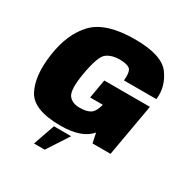

<svg xmlns="http://www.w3.org/2000/svg" viewBox="-192 -838 1132 1173"><g transform="rotate(30 374.0 -251.0)"><path d="M293 4Q442.5 4 503.5 -68.5L518 0H645L710 -369H388L365 -236H462.5L455.5 -239.5Q441.5 -184 416 -166.8Q390.5 -149.5 340 -149.5Q285.5 -149.5 261.2 -183.5Q237 -217.5 255.5 -332.5Q279.5 -475.5 315.8 -501.5Q352 -527.5 405 -527.5Q455 -527.5 476.5 -512.2Q498 -497 492 -429.5H720.5Q732 -522.5 673.8 -601.8Q615.5 -681 426.5 -681Q223 -681 136.5 -591.8Q50 -502.5 27 -340Q4.5 -181 54.2 -88.5Q104 4 293 4ZM208.5 179H284L383 27H261.5Z"/></g></svg>

Font: Anybody UltraCondensed Thin Black
Style: Italic
Weight: 900
Italic angle: -10°
Version: Version 1.111